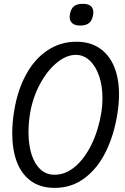

<svg xmlns="http://www.w3.org/2000/svg" viewBox="-20 -948 640 980"><path d="M42.5 -267Q42.5 -322.5 52 -379.5Q68.5 -485 111.8 -565.2Q155 -645.5 221.2 -690.2Q287.5 -735 370 -735Q439.5 -735 488.5 -701.8Q537.5 -668.5 562.5 -608Q587.5 -547.5 587.5 -466.5Q587.5 -419 579.5 -369.5Q563 -262 521.2 -176Q479.5 -90 412.8 -39.5Q346 11 259.5 11Q186 11 137.5 -24.5Q89 -60 65.8 -122.2Q42.5 -184.5 42.5 -267ZM497.5 -374.5Q503 -409 503 -447Q503 -510.5 485.5 -561Q468 -611.5 437 -639.8Q406 -668 367.5 -668Q318.5 -668 269.2 -627.2Q220 -586.5 183 -517Q146 -447.5 133 -366.5Q125.5 -318 125.5 -273.5Q125.5 -209 141 -160Q156.5 -111 186.5 -83.5Q216.5 -56 258.5 -56Q315 -56 364.2 -98.2Q413.5 -140.5 448.2 -213Q483 -285.5 497.5 -374.5ZM335.5 -862.5Q335.5 -869 337 -875.5Q341.5 -902.5 356.8 -915.5Q372 -928.5 403.5 -928.5Q430.5 -928.5 443.5 -917Q456.5 -905.5 456.5 -884.5Q456.5 -878 455 -870.5Q450 -843 434.2 -830.2Q418.5 -817.5 388.5 -817.5Q363 -817.5 349.2 -829.2Q335.5 -841 335.5 -862.5Z"/></svg>

Font: JuliaMono Light
Style: Italic
Weight: 300
Italic angle: -9°
Monospace: yes
Designer: cormullion
Foundry: corm
Version: Version 0.054; ttfautohint (v1.8.4)